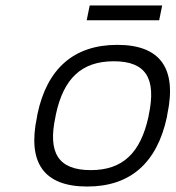

<svg xmlns="http://www.w3.org/2000/svg" viewBox="-20 -673 642 702"><path d="M117 -256 115 -244C80 -78 140 9 299 9C457 9 554 -78 590 -244L592 -256C627 -422 567 -509 409 -509C250 -509 152 -422 117 -256ZM183 -247 184 -253C212 -386 278 -449 396 -449C514 -449 552 -386 524 -253L523 -247C494 -114 429 -51 312 -51C193 -51 154 -114 183 -247ZM297 -599H562L573 -653H308Z"/></svg>

Font: LT Wave Mono Light
Style: Italic
Weight: 300
Designer: Daniel Lyons
Version: Version 2.5 (Glyphs App)